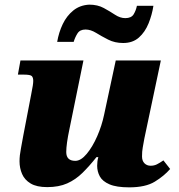

<svg xmlns="http://www.w3.org/2000/svg" viewBox="-20 -796 768 826"><path d="M536 10Q481 10 451 -3Q421 -16 409.5 -37Q398 -58 398 -83Q398 -103 403 -120H395Q365 -82 335 -52.5Q305 -23 269 -7Q233 9 183 9Q138 9 112 -6.5Q86 -22 75 -47.5Q64 -73 64 -102Q64 -127 70 -157Q76 -187 80 -212L114 -389Q119 -414 121 -427Q123 -440 123 -448Q123 -462 117 -468.5Q111 -475 82 -475H57L68 -536H339L278 -237Q272 -209 268.5 -184Q265 -159 265 -142Q265 -104 304 -104Q328 -104 353 -134Q378 -164 398 -209.5Q418 -255 428 -303L478 -536H672L601 -200Q597 -177 594 -161Q591 -145 591 -123Q591 -104 601.5 -93.5Q612 -83 628 -83Q643 -83 655 -89Q667 -95 683 -106L712 -69Q686 -39 646 -14.5Q606 10 536 10ZM510 -611Q474 -611 445.5 -625.5Q417 -640 393.5 -654.5Q370 -669 348 -669Q324 -669 313.5 -652.5Q303 -636 297 -616H226Q233 -657 250 -692.5Q267 -728 295.5 -751Q324 -774 364 -776Q400 -776 426.5 -761.5Q453 -747 475 -732.5Q497 -718 519 -718Q545 -718 555 -734.5Q565 -751 569 -771H640Q634 -732 619 -695Q604 -658 577.5 -634.5Q551 -611 510 -611Z"/></svg>

Font: Noto Serif Black
Style: Italic
Weight: 900
Italic angle: -12°
Designer: Monotype Design Team
Foundry: Monotype Imaging Inc.
Version: Version 2.013